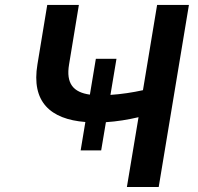

<svg xmlns="http://www.w3.org/2000/svg" viewBox="-20 -747 792 767"><path d="M445.3 -512.1H362.9L339.1 -369C273.1 -378.2 242.9 -413 256 -490.1L295.1 -727.3H168.7L129.6 -490.1C104.4 -340.6 180.8 -270.6 321 -259.6L302.2 -146.3H384.2L403.1 -258.9C447.1 -261.7 490.4 -268.8 533.4 -278.8L486.9 0H614L734.7 -727.3H607.6L551.1 -386.7C509.9 -377.5 463.8 -370.7 421.2 -367.9Z"/></svg>

Font: Margiela Sans Semi Bold
Style: Italic
Weight: 600
Italic angle: -9.39999°
Designer: Stefan Endress, Andreas Faust
Version: Version 1.100;FEAKit 1.0